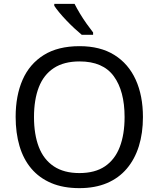

<svg xmlns="http://www.w3.org/2000/svg" viewBox="-20 -964 821 994"><path d="M720 -358Q720 -275 699 -207.5Q678 -140 636.5 -91Q595 -42 533.5 -16Q472 10 391 10Q307 10 245 -16.5Q183 -43 142 -91.5Q101 -140 81 -208Q61 -276 61 -359Q61 -469 97 -551Q133 -633 206.5 -679Q280 -725 392 -725Q499 -725 572 -679.5Q645 -634 682.5 -551.5Q720 -469 720 -358ZM156 -358Q156 -268 181 -203Q206 -138 258.5 -103Q311 -68 391 -68Q472 -68 523.5 -103Q575 -138 600 -203Q625 -268 625 -358Q625 -493 569 -569.5Q513 -646 392 -646Q311 -646 258.5 -611.5Q206 -577 181 -512.5Q156 -448 156 -358ZM366 -944Q377 -922 393.5 -894.5Q410 -867 428.5 -841Q447 -815 462 -796V-784H403Q386 -798 365 -817.5Q344 -837 323.5 -858.5Q303 -880 286.5 -900Q270 -920 261 -934V-944Z"/></svg>

Font: Noto Sans Armenian
Style: Regular
Weight: 400
Designer: Monotype Design Team
Foundry: Monotype Imaging Inc.
Version: Version 2.007